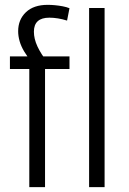

<svg xmlns="http://www.w3.org/2000/svg" viewBox="-20 -773 534 793"><path d="M101 -488H21V-540H124L109 -520Q92 -540 79.5 -561Q67 -582 61 -603Q55 -624 55 -644Q55 -692 87 -722.5Q119 -753 177 -753Q191 -753 207 -751.5Q223 -750 239 -747Q255 -744 267 -739L257 -688Q238 -694 219.5 -697Q201 -700 184 -700Q152 -700 136 -685.5Q120 -671 120 -642Q120 -613 134.5 -581.5Q149 -550 177 -515L132 -540H267V-488H166V0H101ZM412 -740V0H348V-740Z"/></svg>

Font: Pathway Extreme SemiCondensed ExtraLight
Style: Regular
Weight: 250
Width: 4
Version: Version 1.001;gftools[0.9.26]